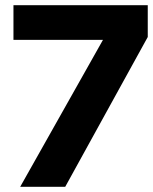

<svg xmlns="http://www.w3.org/2000/svg" viewBox="-20 -722 591 742"><path d="M551 -579V-702H32V-568H378L58 0H232Z"/></svg>

Font: Geom
Style: Bold
Weight: 700
Version: Version 1.102